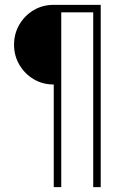

<svg xmlns="http://www.w3.org/2000/svg" viewBox="-20 -773 545 793"><path d="M202 -424Q156 -424 119 -446Q82 -468 60 -505.5Q38 -543 38 -588Q38 -634 60 -671.5Q82 -709 119 -731Q156 -753 202 -753H396V0H365V-722H233V0H202Z"/></svg>

Font: Josefin Sans ExtraLight
Style: Regular
Weight: 250
Designer: Santiago Orozco
Foundry: Typemade
Version: Version 2.000